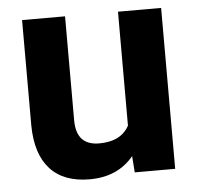

<svg xmlns="http://www.w3.org/2000/svg" viewBox="-44 -573 648 628"><g transform="rotate(-5 280.0 -259.0)"><path d="M370.6 -53.7Q318.4 9.8 226.1 9.8Q141.1 9.8 96.4 -39.1Q51.8 -87.9 50.8 -182.1V-528.3H191.9V-187Q191.9 -104.5 267.1 -104.5Q338.9 -104.5 365.7 -154.3V-528.3H507.3V0H374.5Z"/></g></svg>

Font: Shabnam FD
Style: Bold
Weight: 700
Foundry: DejaVu fonts team - Redesigned by Saber Rastikerdar - Based on Vazir font
Version: Version 5.00;October 20, 2019;FontCreator 12.0.0.2547 64-bit